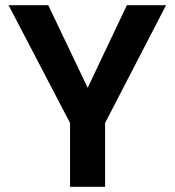

<svg xmlns="http://www.w3.org/2000/svg" viewBox="-20 -720 674 740"><path d="M250 0V-246L13 -700H166L334 -348H302L469 -700H620L385 -246V0Z"/></svg>

Font: DM Sans 20pt
Style: Bold
Weight: 700
Version: Version 4.004;gftools[0.9.30]